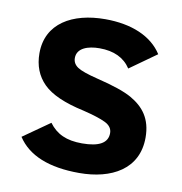

<svg xmlns="http://www.w3.org/2000/svg" viewBox="-66 -589 633 667"><g transform="rotate(10 250.0 -256.0)"><path d="M251 -424C301.7 -424 338.3 -406.7 361 -372L455 -439C418.4 -496.5 346.3 -527 253 -527C137.4 -527 48 -476.5 48 -371C48 -327.7 61.8 -292.2 89.5 -264.5C117.2 -236.8 165 -215.7 233 -201C269 -192.3 295.5 -183.8 312.5 -175.5C329.5 -167.2 338 -155.3 338 -140C338 -105.3 308 -88 248 -88C192.5 -88 157.4 -104.4 131 -140L37 -74C75.7 -14.7 148.7 15 256 15C369.6 15 462 -34.1 462 -146C462 -213.3 430.8 -250.5 385.5 -276.5C360.5 -290.8 319 -305 261 -319C225.7 -327.7 202 -336 190 -344C178 -352 172 -362.7 172 -376C172 -411.2 210.2 -424 251 -424Z"/></g></svg>

Font: Fog Sans
Style: Bold
Weight: 700
Foundry: Intel Corporation
Version: Version 1.00